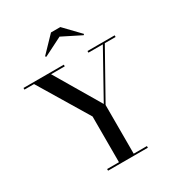

<svg xmlns="http://www.w3.org/2000/svg" viewBox="-223 -1120 1173 1264"><g transform="rotate(-30 364.0 -488.0)"><path d="M226 0V-12.5H316V-360L89 -737.5H16V-750H322.5V-737.5H218.5L421 -394.5L612 -737.5H502.5V-750H709V-737.5H627L428 -382.5V-12.5H528.5V0ZM249 -852.5 243 -859 355.5 -976H426.5L539 -859L533 -852.5L390.5 -924Z"/></g></svg>

Font: Bodoni Moda 18pt Medium
Style: Regular
Weight: 500
Designer: Owen Earl
Foundry: indestructible type
Version: Version 2.004